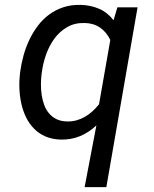

<svg xmlns="http://www.w3.org/2000/svg" viewBox="-20 -558 627 781"><path d="M62 -265.1Q66.4 -298.8 75.7 -332.3Q85 -365.7 99.6 -396.5Q114.3 -427.2 134.3 -453.6Q154.3 -480 180.2 -499Q206.1 -518.1 238 -528.6Q270 -539.1 308.6 -538.1Q348.1 -537.1 382.6 -522.5Q417 -507.8 441.9 -475.6L457.5 -528.3H539.6L412.6 203.1H324.2L372.1 -47.9Q341.3 -19 305.4 -4.2Q269.5 10.7 227.1 9.8Q191.9 8.8 165 -2.9Q138.2 -14.6 118.7 -34.4Q99.1 -54.2 86.4 -80.1Q73.7 -106 67.1 -135Q60.5 -164.1 59.1 -194.8Q57.6 -225.6 61 -254.9ZM148.9 -254.9Q146.5 -235.4 146.5 -213.6Q146.5 -191.9 149.7 -170.9Q152.8 -149.9 159.9 -130.9Q167 -111.8 179.2 -97.2Q191.4 -82.5 209.5 -73.5Q227.5 -64.5 252.9 -64Q273.4 -63.5 291.5 -68.6Q309.6 -73.7 325.7 -83Q341.8 -92.3 356 -105.2Q370.1 -118.2 382.8 -133.8L428.7 -395.5Q413.1 -427.7 387.2 -445.6Q361.3 -463.4 325.7 -464.4Q284.7 -465.8 253.7 -448Q222.7 -430.2 201.4 -401.1Q180.2 -372.1 167.5 -336.2Q154.8 -300.3 150.4 -265.1Z"/></svg>

Font: TypoPRO Roboto Mono
Style: Italic
Weight: 400
Designer: Google
Version: Version 2.000986; 2015; ttfautohint (v1.3)